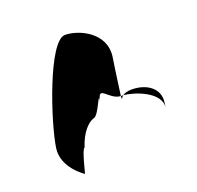

<svg xmlns="http://www.w3.org/2000/svg" viewBox="-101 -663 776 757"><g transform="rotate(-20 287.0 -285.0)"><path d="M60 -149C48 -68 132 -14 132 -14C131 -6 155 -112 166 -112C185 -171 215 -200 238 -208C262 -208 294 -314 286 -261C297 -331 321 -256 370 -254C374 -281 382 -346 392 -409C407 -510 301 -556 245 -556C176 -556 75 -250 60 -149ZM370 -254C370 -246 369 -242 370 -241C369 -237 370 -246 380 -254ZM380 -254C425 -250 530 -215 520 -149L523 -170C532 -228 482 -264 418 -264C399 -264 387 -259 380 -254Z"/></g></svg>

Font: Ampere
Style: CndIta
Weight: 400
Version: Version 1